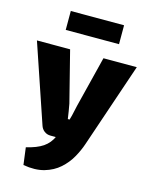

<svg xmlns="http://www.w3.org/2000/svg" viewBox="-132 -791 850 1079"><g transform="rotate(15 292.5 -251.0)"><path d="M583 -497 416 -5Q403 34 380 75Q357 116 320.5 148.5Q284 181 232 196Q180 211 110 199L97 99Q158 85 193.5 61Q229 37 248 -6L282 -81Q293 -105 301.5 -140.5Q310 -176 315 -201L389 -497ZM195 -497 270 -201Q274 -180 277.5 -158Q281 -136 284 -115H312L256 0H214Q193 0 177.5 -12Q162 -24 156 -43L2 -497ZM453 -706V-596H143V-706Z"/></g></svg>

Font: Exo 2 ExtraBold
Style: Regular
Weight: 800
Designer: Natanael Gama
Foundry: Natanael Gama
Version: Version 2.010